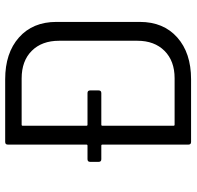

<svg xmlns="http://www.w3.org/2000/svg" viewBox="-28 -712 740 723"><g transform="rotate(-90 341.5 -350.0)"><path d="M405 -700Q504 -700 562.5 -648Q621 -596 621 -507V-193Q621 -104 562.5 -52Q504 0 405 0H169Q159 0 159 -10V-334Q159 -338 155 -338H104Q94 -338 94 -348V-380Q94 -390 104 -390H155Q159 -390 159 -394V-690Q159 -700 169 -700ZM550 -497Q550 -562 512 -600Q474 -638 408 -638H234Q230 -638 230 -634V-394Q230 -390 234 -390H353Q363 -390 363 -380V-348Q363 -338 353 -338H234Q230 -338 230 -334V-66Q230 -62 234 -62H409Q474 -62 512 -100Q550 -138 550 -202Z"/></g></svg>

Font: LinhAnh
Style: Regular
Weight: 400
Designer: Jeremy Tribby
Foundry: Tribby Type
Version: Version 1.408